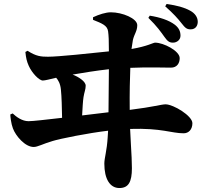

<svg xmlns="http://www.w3.org/2000/svg" viewBox="-20 -867 1040 968"><path d="M809 -681C824 -660 833 -652 852 -652C873 -652 890 -667 890 -687C890 -709 882 -726 862 -742C832 -765 786 -780 735 -788L728 -777C772 -734 791 -706 809 -681ZM895 -750C913 -727 921 -719 941 -719C968 -719 977 -740 977 -757C977 -780 963 -800 939 -813C908 -830 874 -839 820 -847L813 -835C855 -798 877 -773 895 -750ZM32 -290C32 -280 36 -243 45 -220C59 -182 106 -126 150 -126C170 -126 197 -142 245 -156C284 -168 423 -196 525 -208L523 -176C519 -106 506 -71 506 -42C506 35 534 81 582 81C628 81 645 50 645 -19C645 -54 643 -87 640 -139L636 -217C796 -222 844 -195 906 -195C931 -195 950 -214 950 -246C950 -283 854 -341 815 -341C793 -341 755 -328 634 -313C633 -399 635 -474 637 -525C730 -529 806 -526 842 -526C872 -526 886 -548 886 -574C886 -610 805 -652 762 -652C752 -652 725 -634 643 -620L650 -665C657 -696 672 -710 672 -740C672 -774 597 -805 539 -805C513 -805 479 -794 449 -780V-767C494 -749 521 -739 525 -709C528 -686 529 -663 529 -608C436 -598 273 -581 222 -581C187 -581 162 -583 119 -611L108 -605C111 -575 115 -557 125 -535C141 -499 177 -461 196 -461C207 -461 233 -468 263 -475C273 -464 284 -446 287 -416C291 -378 292 -324 293 -273C214 -264 146 -256 124 -256C91 -256 62 -278 44 -295ZM529 -518 527 -301 394 -285C396 -321 398 -359 401 -377C405 -403 412 -416 412 -435C412 -457 375 -480 346 -491C398 -500 466 -511 529 -518Z"/></svg>

Font: Noto Serif SC Black
Style: Regular
Weight: 900
Designer: Ryoko NISHIZUKA 西塚涼子 (kana & ideographs); Frank Grießhammer (Latin, Greek & Cyrillic); Wenlong ZHANG 张文龙 (bopomofo); San
Foundry: Adobe
Version: Version 2.001;hotconv 1.1.0;makeotfexe 2.6.0